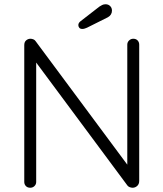

<svg xmlns="http://www.w3.org/2000/svg" viewBox="-20 -882 768 902"><path d="M606 -700Q619 -700 626.5 -692Q634 -684 634 -672V-32Q634 -17 624.5 -8.5Q615 0 603 0Q597 0 590 -2.5Q583 -5 579 -10L133 -611L150 -620V-27Q150 -16 142 -8Q134 0 122 0Q109 0 101.5 -8Q94 -16 94 -27V-670Q94 -685 103 -692.5Q112 -700 123 -700Q129 -700 136 -697.5Q143 -695 147 -689L588 -95L578 -77V-672Q578 -684 586.5 -692Q595 -700 606 -700ZM367 -746Q357 -746 352.5 -751.5Q348 -757 348 -764Q348 -769 350.5 -773.5Q353 -778 358 -782L447 -851Q453 -855 460 -858.5Q467 -862 476 -862Q489 -862 497.5 -853.5Q506 -845 506 -832Q506 -822 501 -814Q496 -806 487 -801L389 -752Q384 -750 378.5 -748Q373 -746 367 -746Z"/></svg>

Font: zvoove
Style: Regular
Weight: 400
Designer: Vernon Adams (Nunito) & Andrew Paglinawan (Quicksand)
Foundry: zvoove
Version: Version 3.006